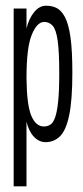

<svg xmlns="http://www.w3.org/2000/svg" viewBox="-20 -487 290 674"><path d="M28 167V-457H73V-387Q81 -421 99.5 -444Q118 -467 142 -467Q163 -467 179.5 -458.5Q196 -450 208.5 -426Q221 -402 227.5 -355.5Q234 -309 234 -232Q234 -136 223 -83Q212 -30 191 -9Q170 12 140 12Q117 12 99 -7Q81 -26 73 -60V167ZM134 -43Q146 -43 156 -49Q166 -55 173 -73.5Q180 -92 184 -129Q188 -166 188 -229Q188 -305 182.5 -344Q177 -383 165 -396.5Q153 -410 135 -410Q110 -410 91.5 -365Q73 -320 73 -213Q74 -118 90 -80.5Q106 -43 134 -43Z"/></svg>

Font: Inconsolata UltraCondensed
Style: Regular
Weight: 400
Width: 1
Monospace: yes
Designer: Raph Levien, Cyreal, Brenton Simpson
Foundry: Raph Levien, Cyreal, Google
Version: Version 3.000; ttfautohint (v1.8.2.53-6de2)